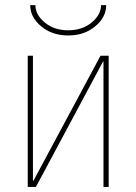

<svg xmlns="http://www.w3.org/2000/svg" viewBox="-20 -740 540 760"><path d="M379.9 -719.7H400.4Q400.4 -671.9 356.9 -635.7Q313.5 -599.6 250 -599.6Q186.5 -599.6 143.1 -635.7Q99.6 -671.9 99.6 -719.7H120.1Q120.1 -681.6 157.2 -650.9Q194.3 -620.1 250 -620.1Q305.7 -620.1 342.8 -650.9Q379.9 -681.6 379.9 -719.7ZM112.3 -24.4 377.9 -519.5H410.2V0H389.6V-496.1H387.7L122.1 0H89.8V-519.5H110.4V-24.4Z"/></svg>

Font: Mgen+ 1m thin
Style: Regular
Weight: 100
Designer: [Source Han Sans]
Ryoko NISHIZUKA  (kana & ideographs); Paul D. Hunt (Latin, Greek & Cyrillic); Wenlong ZHANG  (bopomofo
Version: Version 1.059.20150602